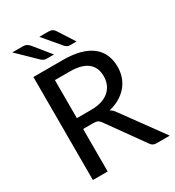

<svg xmlns="http://www.w3.org/2000/svg" viewBox="-213 -1034 1055 1158"><g transform="rotate(-30 315.0 -455.0)"><path d="M53.5 0ZM192.5 -296V0H89.5V-717.5H295Q364 -717.5 414 -703.5Q464 -689.5 496.8 -663.2Q529.5 -637 545 -600Q560.5 -563 560.5 -517.5Q560.5 -479.5 548.8 -446.5Q537 -413.5 514.8 -387.2Q492.5 -361 460.2 -342Q428 -323 387 -313.5Q406.5 -302 420.5 -281L625 0H533Q505 0 492 -22L312 -273.5Q303.5 -285.5 293.5 -290.8Q283.5 -296 263.5 -296ZM192.5 -371.5H291.5Q333 -371.5 364.5 -381.5Q396 -391.5 417 -410Q438 -428.5 448.8 -453.8Q459.5 -479 459.5 -510Q459.5 -572.5 418.5 -604.5Q377.5 -636.5 295 -636.5H192.5ZM304 -909.5Q321 -909.5 331.5 -903.8Q342 -898 349 -886.5L422 -773H377Q366 -773 359 -776.8Q352 -780.5 344.5 -787.5L241.5 -909.5ZM125.5 -909.5Q142.5 -909.5 153.2 -903.5Q164 -897.5 173 -886.5L265 -773H214Q203 -773 195 -776.8Q187 -780.5 179 -787.5L53.5 -909.5Z"/></g></svg>

Font: Lato Medium
Style: Regular
Weight: 500
Designer: Lukasz Dziedzic
Foundry: tyPoland Lukasz Dziedzic
Version: Version 2.006; 2014-01-15